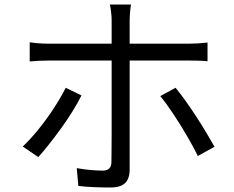

<svg xmlns="http://www.w3.org/2000/svg" viewBox="-20 -804 1040 853"><path d="M272 -414 342 -380Q326 -348 302.5 -310Q279 -272 251.5 -234Q224 -196 197.5 -162.5Q171 -129 150 -106L81 -153Q114 -184 151 -229.5Q188 -275 220 -324.5Q252 -374 272 -414ZM821 -535H556V-50Q556 -11 536 9Q516 29 470 29Q438 29 398.5 27.5Q359 26 328 22L321 -57Q354 -51 385 -48.5Q416 -46 436 -46Q475 -46 475 -84Q475 -98 475.5 -132Q476 -166 476 -212Q476 -258 476 -308Q476 -358 476 -403.5Q476 -449 476 -482Q476 -515 476 -527V-535H198Q175 -535 153.5 -534Q132 -533 112 -531V-616Q133 -613 153.5 -611.5Q174 -610 197 -610H476V-713Q476 -730 473.5 -751.5Q471 -773 468 -784H562Q560 -774 558 -751.5Q556 -729 556 -713V-610H820Q860 -610 902 -615V-532Q882 -534 860.5 -534.5Q839 -535 821 -535ZM692 -377 760 -414Q780 -390 804 -356.5Q828 -323 852 -286Q876 -249 897 -214Q918 -179 933 -152L859 -111Q840 -150 810.5 -200.5Q781 -251 749.5 -298.5Q718 -346 692 -377Z"/></svg>

Font: Noto IKEA Simplified Chinese
Style: Regular
Weight: 400
Designer: Monotype Design Team
Foundry: Monotype Imaging Inc.
Version: Version 1.100